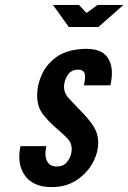

<svg xmlns="http://www.w3.org/2000/svg" viewBox="-20 -755 524 783"><path d="M190.5 8Q248.5 8 291 -19.5Q333.5 -47 357 -89Q380.5 -131 380.5 -174Q380.5 -209 362.5 -238.2Q344.5 -267.5 302.5 -310Q275 -338 258 -357Q241 -376 241 -401.5Q241 -423.5 255 -447.2Q269 -471 299.5 -471Q318.5 -471 324.5 -457.2Q330.5 -443.5 322 -407H430Q447 -478 419.2 -519.8Q391.5 -561.5 311 -555Q246 -550 206.5 -519.8Q167 -489.5 149.2 -448Q131.5 -406.5 131.5 -366.5Q131.5 -321.5 152.8 -292.2Q174 -263 215.5 -227Q241 -205.5 256.8 -188.5Q272.5 -171.5 272.5 -146.5Q272.5 -122.5 257.2 -99.2Q242 -76 211 -76Q183.5 -76 172 -97.8Q160.5 -119.5 169 -159H63.5Q48 -86 81.8 -39Q115.5 8 190.5 8ZM260.5 -645H381.5L483.5 -735H377.5L333 -702L302 -735H196Z"/></svg>

Font: League Gothic SemiExpanded Italic
Style: Regular
Weight: 400
Width: 6
Designer: The League of Moveable Type
Version: Version 1.600; ttfautohint (v1.8.3)